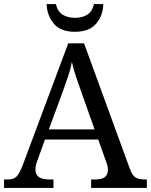

<svg xmlns="http://www.w3.org/2000/svg" viewBox="-20 -928 745 948"><path d="M0 0V-42H19Q48 -42 62.5 -57Q77 -72 95 -120L317 -714H395L621 -95Q632 -64 647.5 -53Q663 -42 692 -42H705V0H430V-42H453Q513 -42 513 -90Q513 -98 511 -107Q509 -116 505 -127L465 -239H202L164 -134Q155 -110 155 -91Q155 -42 221 -42H244V0ZM221 -289H447L385 -464Q369 -508 356 -547Q343 -586 335 -622Q328 -586 317 -553Q306 -520 289 -473ZM350 -771Q279 -771 245.5 -811.5Q212 -852 210 -908H256Q264 -872 288.5 -856Q313 -840 350 -840Q387 -840 411.5 -856Q436 -872 444 -908H490Q489 -852 455 -811.5Q421 -771 350 -771Z"/></svg>

Font: Noto Serif Dogra
Style: Regular
Weight: 400
Designer: Ek Type
Foundry: Ek Type
Version: Version 1.005